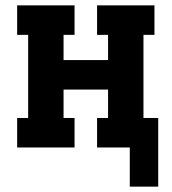

<svg xmlns="http://www.w3.org/2000/svg" viewBox="-20 -550 640 716"><path d="M464 146V0H342V-110H383V-216H217V-110H258V0H44V-110H85V-420H44V-530H258V-420H217V-326H383V-420H342V-530H556V-420H515V-110H570V146Z"/></svg>

Font: Iosevka Curly Slab XBdEx
Style: Regular
Weight: 800
Width: 7
Monospace: yes
Designer: Belleve Invis
Foundry: Belleve Invis
Version: Version 11.0.0; ttfautohint (v1.8.3)